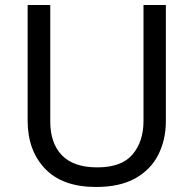

<svg xmlns="http://www.w3.org/2000/svg" viewBox="-20 -734 771 764"><path d="M640 -252Q640 -178 610 -118.5Q580 -59 518.5 -24.5Q457 10 362 10Q229 10 159.5 -62.5Q90 -135 90 -254V-714H180V-251Q180 -164 226.5 -116Q273 -68 367 -68Q464 -68 507.5 -119.5Q551 -171 551 -252V-714H640Z"/></svg>

Font: lgurmukhi85
Style: Book
Weight: 400
Designer: Jelle Bosma - Monotype Design Team
Foundry: Monotype Imaging Inc.
Version: Version 2.003